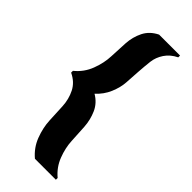

<svg xmlns="http://www.w3.org/2000/svg" viewBox="-215 -668 697 697"><g transform="rotate(45 133.5 -320.0)"><path d="M245.8 -1.7H138.3Q107.5 -27.5 93.3 -64.6Q79.2 -101.7 77.5 -137.1Q75.8 -172.5 74.2 -207.1Q72.5 -241.7 57.9 -270.8Q43.3 -300 10 -315.8V-325Q41.7 -350.8 55.8 -388.3Q70 -425.8 71.2 -461.2Q72.5 -496.7 74.6 -530.8Q76.7 -565 91.2 -594.2Q105.8 -623.3 138.3 -639.2H245.8V-630Q218.3 -616.7 203.3 -594.2Q188.3 -571.7 185.4 -546.7Q182.5 -521.7 180.4 -491.3Q178.3 -460.8 176.7 -432.9Q175 -405 162.1 -374.6Q149.2 -344.2 124.2 -321.7Q154.2 -304.2 167.5 -274.2Q180.8 -244.2 182.9 -210.4Q185 -176.7 186.7 -142.1Q188.3 -107.5 202.1 -71.7Q215.8 -35.8 245.8 -10.8Z"/></g></svg>

Font: Chomsky
Style: Regular
Weight: 400
Version: Version 2.3